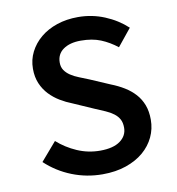

<svg xmlns="http://www.w3.org/2000/svg" viewBox="-77 -736 755 818"><g transform="rotate(-10 300.0 -327.0)"><path d="M302 12Q233 12 170 -13Q107 -38 58 -84L126 -163Q163 -130 210 -109.5Q257 -89 309 -89Q366 -89 396 -111Q426 -133 426 -168Q426 -190 418 -204.5Q410 -219 395.5 -230Q381 -241 360.5 -250Q340 -259 316 -269L227 -308Q201 -318 176 -333Q151 -348 131 -369Q111 -390 99 -418Q87 -446 87 -482Q87 -521 104 -554.5Q121 -588 151 -613Q181 -638 222.5 -652Q264 -666 314 -666Q374 -666 428.5 -643.5Q483 -621 524 -583L464 -509Q431 -535 394.5 -550Q358 -565 308 -565Q261 -565 232.5 -545Q204 -525 204 -488Q204 -469 213 -455.5Q222 -442 237.5 -431.5Q253 -421 273.5 -413Q294 -405 316 -396L402 -359Q433 -347 459 -331Q485 -315 504 -294Q523 -273 533.5 -245.5Q544 -218 544 -182Q544 -142 527.5 -107Q511 -72 480 -45.5Q449 -19 404 -3.5Q359 12 302 12Z"/></g></svg>

Font: Source Code Pro Semibold
Style: Regular
Weight: 600
Monospace: yes
Designer: Paul D. Hunt, Teo Tuominen
Foundry: Adobe Systems Incorporated
Version: Version 2.030;PS 1.000;hotconv 16.6.51;makeotf.lib2.5.65220